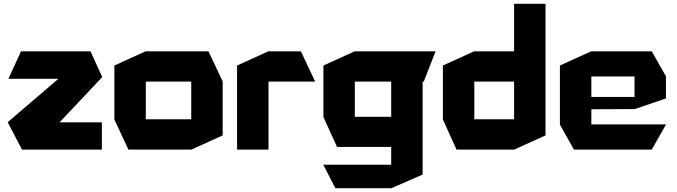

<svg xmlns="http://www.w3.org/2000/svg" viewBox="-20 -790 3574 1014"><path d="M25 -374V-375L91 -519H458L440 -374ZM254 -101 21 -144V-145L458 -519L520 -383ZM96 0 21 -144H518V0Z M750 -359V-519H1081L1156 -360V-359ZM658 0 584 -159V-160H990V0ZM584 -160V-444L749 -519H750V-160ZM990 0V-359H1156V-75L991 0Z M1232 0V-444L1397 -519H1398V0ZM1398 -359V-519H1569L1644 -360V-359Z M1854 -359V-519H2280V-518L2218 -359ZM1751 204 1688 81V80H2046V204ZM1760 -14 1688 -172V-173H2046V-14ZM1688 -173V-444L1853 -519H1854V-173ZM2046 204V-359H2212V132L2047 204Z M2860 -361 2695 -519V-770H2861V-361ZM2485 -359V-519H2752L2861 -360V-359ZM2391 0 2319 -159V-160H2695V0ZM2319 -160V-444L2484 -519H2485V-160ZM2695 0V-359H2861V-75L2696 0Z M3011 0 2937 -132V-133H3497V-132L3422 0ZM2937 -133V-444L3102 -519H3103V-133ZM3103 -213V-278H3331V-214ZM3103 -386V-519H3422L3497 -387V-386ZM3331 -214V-386H3497V-270L3332 -214Z"/></svg>

Font: Foldit
Style: Bold
Weight: 700
Version: Version 1.003